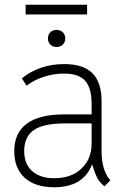

<svg xmlns="http://www.w3.org/2000/svg" viewBox="-20 -780 531 809"><path d="M368 -88Q332 9 208 9Q128 9 84 -31Q40 -71 40 -143Q40 -220 93 -259Q146 -298 249 -298H366V-342Q366 -409 339 -439.5Q312 -470 250 -470Q208 -470 166.5 -457Q125 -444 92 -419L72 -450Q147 -510 251 -510Q331 -510 369.5 -471.5Q408 -433 408 -353V-141Q408 -63 445 -20L420 5Q398 -13 388.5 -32.5Q379 -52 368 -88ZM366 -175V-260H254Q163 -260 122.5 -232Q82 -204 82 -144Q82 -88 116 -58.5Q150 -29 209 -29Q280 -29 323 -69.5Q366 -110 366 -175ZM182 -618Q182 -634 192 -644Q202 -654 218 -654Q234 -654 244.5 -644Q255 -634 255 -618Q255 -602 244.5 -592Q234 -582 218 -582Q202 -582 192 -592Q182 -602 182 -618ZM88 -760H347V-719H88Z"/></svg>

Font: Bellota Text Light
Style: Regular
Weight: 300
Designer: Kemie Guaida
Foundry: Kemie Guaida
Version: Version 4.001